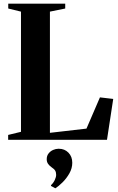

<svg xmlns="http://www.w3.org/2000/svg" viewBox="-20 -763 644 1048"><path d="M24.5 0V-26.5L94.5 -43.5V-699.5L25 -716.5V-743H336V-716.5L252.5 -699.5V-38L452 -61L525.5 -231.5L598 -223L564 0ZM374.5 125.5Q374.5 155.5 358.8 183.2Q343 211 321.5 232.2Q300 253.5 282.5 264.5H281.5L258.5 252V247.5Q272 235 279.2 219Q286.5 203 286.5 191.5Q286.5 177.5 281.2 168.5Q276 159.5 261.5 150Q250 142 242.5 131.5Q235 121 235 106Q235 87.5 245 74.8Q255 62 269.8 55.5Q284.5 49 298.5 49H302Q332.5 49 353.5 70.2Q374.5 91.5 374.5 125.5Z"/></svg>

Font: Merriweather 120pt
Style: Bold
Weight: 700
Designer: Eben Sorkin
Foundry: Eben Sorkin
Version: Version 2.100